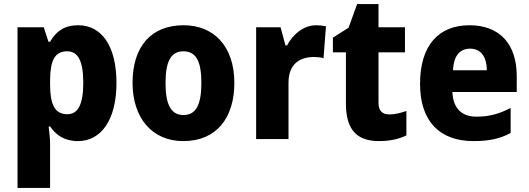

<svg xmlns="http://www.w3.org/2000/svg" viewBox="-20 -683 2596 943"><path d="M364 -559C297 -559 256 -530 226 -478H218L195 -549H66V240H226V26C226 -1 223 -29 219 -62H226C254 -21 295 10 363 10C475 10 552 -92 552 -275C552 -458 479 -559 364 -559ZM310 -431C364 -431 389 -382 389 -276C389 -172 364 -122 311 -122C248 -122 226 -171 226 -270V-291C227 -386 249 -431 310 -431Z M1131 -276C1131 -458 1028 -559 882 -559C719 -559 631 -451 631 -276C631 -105 726 10 880 10C1045 10 1131 -106 1131 -276ZM793 -275C793 -381 819 -431 881 -431C944 -431 969 -380 969 -276C969 -171 944 -118 881 -118C819 -118 793 -171 793 -275Z M1533 -559C1469 -559 1417 -512 1390 -460H1382L1358 -549H1238V0H1397V-277C1397 -370 1454 -403 1521 -403C1539 -403 1558 -401 1569 -397L1581 -554C1567 -557 1548 -559 1533 -559Z M1891 -121C1858 -121 1839 -139 1839 -178V-426H1969V-549H1839V-663H1734L1692 -547L1615 -498V-426H1679V-174C1679 -38 1740 10 1842 10C1898 10 1941 -1 1976 -18V-138C1947 -128 1920 -121 1891 -121Z M2286 -559C2136 -559 2043 -462 2043 -271C2043 -84 2143 10 2305 10C2383 10 2437 -2 2488 -30V-153C2431 -123 2382 -110 2320 -110C2245 -110 2205 -154 2202 -231H2518V-309C2518 -470 2431 -559 2286 -559ZM2289 -444C2343 -444 2371 -402 2371 -338H2205C2208 -413 2242 -444 2289 -444Z"/></svg>

Font: Noto Sans Gujarati UI SemiCondensed ExtraBold
Style: Regular
Weight: 800
Width: 4
Designer: Jelle Bosma - Monotype Design Team, Universal Thirst
Foundry: Monotype Imaging Inc.
Version: Version 2.106